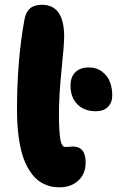

<svg xmlns="http://www.w3.org/2000/svg" viewBox="-20 -780 494 811"><path d="M231 11.2Q214.8 11.2 200.4 8.8Q186 6.3 167.2 -2.2Q148.4 -10.7 133.1 -24.7Q117.7 -38.6 102.1 -63.7Q86.4 -88.9 75.7 -122.3Q64.9 -155.8 58.3 -205.8Q51.8 -255.9 51.8 -316.9Q51.8 -524.4 83 -695.8Q88.9 -729 106.7 -744.4Q124.5 -759.8 157.2 -759.8Q251 -759.8 251 -625Q251 -591.8 240 -485.6Q229 -379.4 229 -296.9Q229 -258.3 230.7 -231.7Q232.4 -205.1 234.9 -190.9Q237.3 -176.8 241.7 -169.4Q246.1 -162.1 249.5 -160.6Q252.9 -159.2 258.8 -159.2Q265.6 -159.2 274.7 -160.2Q283.7 -161.1 287.1 -161.1Q341.8 -161.1 341.8 -94.2Q341.8 -45.9 311 -17.3Q280.3 11.2 231 11.2ZM384.8 -310.1Q335.4 -310.1 306.6 -339.6Q277.8 -369.1 277.8 -418Q277.8 -455.1 298.3 -475.1Q318.8 -495.1 355 -495.1Q388.7 -495.1 412.1 -476.8Q435.5 -458.5 444.8 -432.9Q454.1 -407.2 454.1 -377Q454.1 -346.7 435.8 -328.4Q417.5 -310.1 384.8 -310.1Z"/></svg>

Font: Shantell Sans Normal
Style: Regular
Weight: 800
Designer: Stephen Nixon, Anya Danilova, Shantell Martin
Foundry: Arrow Type
Version: Version 1.006;[559af2be0]